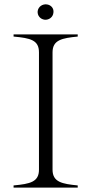

<svg xmlns="http://www.w3.org/2000/svg" viewBox="-20 -857 417 877"><path d="M42 -10V0H335V-10C264 -17 220 -25 220 -82V-618C220 -675 264 -683 335 -690V-700H42V-690C119 -683 158 -674 158 -618V-82C158 -26 118 -17 42 -10ZM224 -799C227 -820 212 -835 193 -837C174 -839 155 -827 152 -806C150 -785 165 -769 184 -767C203 -765 222 -778 224 -799Z"/></svg>

Font: Sprat Light
Style: Regular
Weight: 300
Designer: Ethan Nakache
Foundry: Collletttivo
Version: Version 2.000;Glyphs 3.2 (3217)